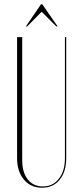

<svg xmlns="http://www.w3.org/2000/svg" viewBox="-20 -873 380 899"><path d="M84 -699V-122Q84 -66 110 -33Q136 0 181 0Q227 0 255.5 -36Q284 -72 284 -132V-699H290V-132Q290 -69 259.5 -31.5Q229 6 177 6Q124 6 92 -32Q60 -70 60 -132V-699ZM172 -853H178L250 -749H244L175 -818L107 -749H101Z"/></svg>

Font: Moniqa Thin Display
Style: Regular
Weight: 100
Designer: Rajesh Rajput
Foundry: Rajesh Rajput
Version: Version 1.000